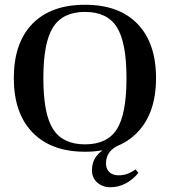

<svg xmlns="http://www.w3.org/2000/svg" viewBox="-20 -627 714 806"><path d="M337 10Q195 10 116.5 -71Q38 -152 38 -299Q38 -447 116 -527Q194 -607 337 -607Q480 -607 557.5 -526.5Q635 -446 635 -299Q635 -152 556.5 -71Q478 10 337 10ZM511 -299Q511 -449 470.5 -513Q430 -577 337 -577Q244 -577 203 -513Q162 -449 162 -299Q162 -148 203 -84.5Q244 -21 337 -21Q430 -21 470.5 -84.5Q511 -148 511 -299ZM443 159Q411 159 388.5 139.5Q366 120 366 87Q366 21 441 -14H472Q425 10 425 59Q425 82 439 95.5Q453 109 479 109Q515 109 549 84L561 99Q510 159 443 159Z"/></svg>

Font: UnnaMedium
Style: Regular
Weight: 500
Designer: Jorge de Buen Unna
Foundry: Omnibus-Type
Version: Version 2.008;hotconv 1.0.109;makeotfexe 2.5.65596